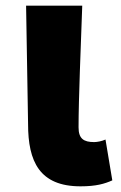

<svg xmlns="http://www.w3.org/2000/svg" viewBox="-20 -591 425 677"><path d="M79 -153C79 -22 119 66 264 66C319 66 349 57 376 45L352 -99C339 -93 322 -90 312 -90C275 -90 257 -102 257 -142C257 -242 265 -427 270 -571H72Z"/></svg>

Font: GenEiGothic-pro-Heavy
Style: Bold
Weight: 900
Designer: Ryoko NISHIZUKA (kana & ideographs); Paul D. Hunt (Latin, Greek & Cyrillic); Wenlong ZHANG (bopomofo); Sandoll Communica
Foundry: Adobe Systems Incorporated; o_tamon
Version: Version 1.000.140830